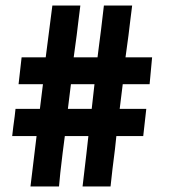

<svg xmlns="http://www.w3.org/2000/svg" viewBox="-20 -673 620 693"><path d="M263 -597Q259 -559 246 -466H332L336 -498Q344 -556 355 -653H457L450 -597Q446 -559 433 -466H529L520 -369H423Q415 -306 412 -280H508Q500 -211 497 -182H400Q397 -147 386 -63L379 0H278Q282 -35 292 -119L299 -182H214Q212 -164 206 -120Q196 -40 193 0H90L112 -182H24L28 -216Q34 -258 36 -280H124L135 -369H47L58 -466H145L169 -653H270ZM225 -280H311L321 -369H236Q233 -343 225 -280Z"/></svg>

Font: Josefin Sans SemiBold
Style: Regular
Weight: 600
Designer: Santiago Orozco
Foundry: Typemade
Version: Version 2.000